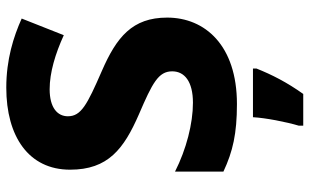

<svg xmlns="http://www.w3.org/2000/svg" viewBox="-207 -557 985 611"><g transform="rotate(-90 285.5 -251.5)"><path d="M535 -212C535 -323 473 -373 365 -420C257 -467 221 -486 221 -528C221 -561 248 -586 307 -586C360 -586 420 -568 479 -541L532 -675C474 -701 402 -724 312 -724C157 -724 51 -653 51 -521C51 -400 117 -350 227 -302C327 -259 364 -240 364 -196C364 -157 332 -130 264 -130C198 -130 116 -151 45 -187V-33C109 -3 166 10 260 10C447 10 535 -92 535 -212ZM373 72V61H218C216 100 203 167 191 207V221H292C329 169 353 122 373 72Z"/></g></svg>

Font: Noto Sans Lao ExtraBold
Style: Regular
Weight: 800
Designer: Monotype Design Team
Foundry: Monotype Imaging Inc.
Version: Version 2.003